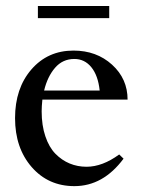

<svg xmlns="http://www.w3.org/2000/svg" viewBox="-20 -617 475 648"><path d="M107.9 -555.7V-596.7H348.6V-555.7ZM231 11.2Q143.1 11.2 86.9 -53.2Q30.8 -117.7 30.8 -218.3Q30.8 -318.8 85.9 -382.6Q141.1 -446.3 228 -446.3Q305.7 -446.3 358.2 -398.7Q410.6 -351.1 410.6 -280.8H123Q120.6 -257.8 120.6 -241.2Q120.6 -193.8 133.1 -157Q145.5 -120.1 167 -98.1Q188.5 -76.2 215.1 -65.2Q241.7 -54.2 272 -54.2Q325.7 -54.2 382.3 -95.7L397 -81.5Q328.1 11.2 231 11.2ZM231 -418Q191.4 -418 165.8 -388.2Q140.1 -358.4 128.9 -311.5H316.4Q311 -362.3 288.3 -390.1Q265.6 -418 231 -418Z"/></svg>

Font: Elstob Medium
Style: Regular
Weight: 500
Designer: Peter S. Baker
Version: Version 1.015